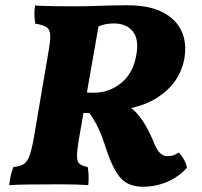

<svg xmlns="http://www.w3.org/2000/svg" viewBox="-20 -700 766 729"><path d="M464 -680Q546 -680 597.5 -653.5Q649 -627 669.5 -581.5Q690 -536 680 -478Q667 -405 611.5 -355.5Q556 -306 478 -290Q502 -271 522 -241Q542 -211 563 -162Q575 -130 588 -118.5Q601 -107 617 -107Q640 -107 658 -121Q669 -111 678 -95Q687 -79 690 -63Q658 -28 614.5 -9.5Q571 9 523 9Q468 9 438.5 -23.5Q409 -56 383 -135Q367 -185 352.5 -215Q338 -245 319 -271Q307 -271 297 -271L278 -163Q272 -124 272.5 -104.5Q273 -85 282.5 -77.5Q292 -70 313 -66Q319 -32 315 3Q287 1 267 0.5Q247 0 225.5 0Q204 0 175 0Q125 0 86.5 0.5Q48 1 15 3Q17 -16 20.5 -32Q24 -48 31 -66Q56 -68 70 -77Q84 -86 92.5 -110Q101 -134 109 -180L166 -515Q172 -551 170.5 -570Q169 -589 155.5 -597.5Q142 -606 114 -610Q108 -643 113 -679Q150 -677 190.5 -676.5Q231 -676 276 -676Q307 -676 359.5 -678Q412 -680 464 -680ZM412 -611Q381 -611 354 -600L310 -349Q318 -348 324.5 -348Q331 -348 337 -348Q394 -348 439.5 -384.5Q485 -421 497 -488Q509 -550 484.5 -580.5Q460 -611 412 -611Z"/></svg>

Font: Vollkorn ExtraBold
Style: Italic
Weight: 800
Italic angle: -11°
Designer: Friedrich Althausen
Foundry: Friedrich Althausen
Version: Version 5.000; ttfautohint (v1.8.3)